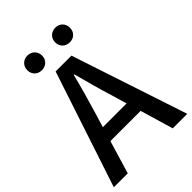

<svg xmlns="http://www.w3.org/2000/svg" viewBox="-264 -1037 1150 1150"><g transform="rotate(-45 311.0 -462.0)"><path d="M238 -400C262 -480 285 -561 306 -645H311C333 -562 355 -480 380 -400L409 -301H208ZM0 0H118L181 -210H437L499 0H622L378 -737H244ZM191 -800C227 -800 254 -825 254 -862C254 -898 227 -924 191 -924C156 -924 129 -898 129 -862C129 -825 156 -800 191 -800ZM428 -800C464 -800 490 -825 490 -862C490 -898 464 -924 428 -924C392 -924 365 -898 365 -862C365 -825 392 -800 428 -800Z"/></g></svg>

Font: Source Han Sans JP Medium
Style: Regular
Weight: 500
Designer: Ryoko NISHIZUKA 西塚涼子 (kana, bopomofo & ideographs); Paul D. Hunt (Latin, Greek & Cyrillic); Sandoll Communications 산돌커뮤니
Foundry: Adobe
Version: Version 2.002;hotconv 1.0.116;makeotfexe 2.5.65601